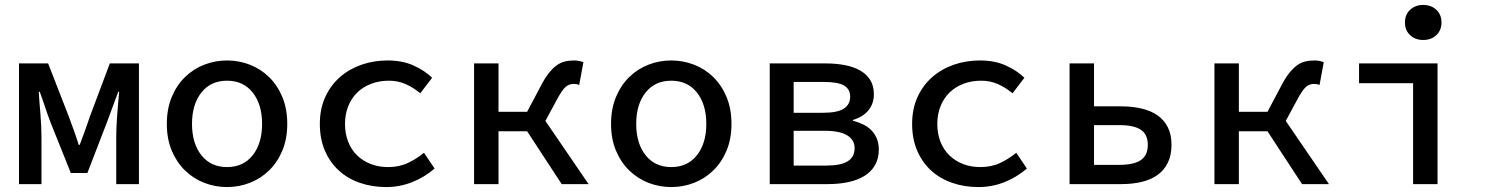

<svg xmlns="http://www.w3.org/2000/svg" viewBox="-20 -746 6040 778"><path d="M57 0V-489H175L258 -276Q269 -246 279.5 -217Q290 -188 299 -159H303Q314 -188 324.5 -217Q335 -246 345 -276L425 -489H543V0H451V-194Q451 -211 452 -234Q453 -257 455 -282Q457 -307 459 -331Q461 -355 463 -374H459Q448 -345 436.5 -313Q425 -281 414 -252L334 -45H267L184 -252Q173 -281 162.5 -313Q152 -345 141 -374H137Q138 -355 140 -331Q142 -307 144 -282Q146 -257 147 -234Q148 -211 148 -194V0Z M900 12Q852 12 808 -5Q764 -22 730 -55Q696 -88 676 -135.5Q656 -183 656 -244Q656 -305 676 -353Q696 -401 730 -434Q764 -467 808 -484Q852 -501 900 -501Q948 -501 992 -484Q1036 -467 1070 -434Q1104 -401 1124 -353Q1144 -305 1144 -244Q1144 -183 1124 -135.5Q1104 -88 1070 -55Q1036 -22 992 -5Q948 12 900 12ZM900 -69Q966 -69 1004 -117Q1042 -165 1042 -244Q1042 -323 1004 -371Q966 -419 900 -419Q834 -419 796 -371Q758 -323 758 -244Q758 -165 796 -117Q834 -69 900 -69Z M1545 12Q1488 12 1438.5 -5Q1389 -22 1353 -55Q1317 -88 1296.5 -135.5Q1276 -183 1276 -244Q1276 -305 1298 -353Q1320 -401 1358 -434Q1396 -467 1445.5 -484Q1495 -501 1551 -501Q1611 -501 1656 -480.5Q1701 -460 1731 -431L1683 -368Q1654 -392 1623 -405.5Q1592 -419 1556 -419Q1517 -419 1484 -406.5Q1451 -394 1427.5 -371Q1404 -348 1391 -315.5Q1378 -283 1378 -244Q1378 -205 1390.5 -172.5Q1403 -140 1426.5 -117Q1450 -94 1482 -81.5Q1514 -69 1553 -69Q1598 -69 1633.5 -86Q1669 -103 1698 -127L1741 -63Q1699 -27 1649 -7.5Q1599 12 1545 12Z M1901 0V-489H2000V-293H2116L2171 -397Q2187 -428 2202.5 -448Q2218 -468 2234 -480Q2250 -492 2267.5 -496.5Q2285 -501 2307 -501Q2325 -501 2344 -494L2327 -402Q2321 -404 2316.5 -405Q2312 -406 2305 -406Q2286 -406 2272 -394Q2258 -382 2237 -343L2190 -256L2365 0H2256L2116 -214H2000V0Z M2700 12Q2652 12 2608 -5Q2564 -22 2530 -55Q2496 -88 2476 -135.5Q2456 -183 2456 -244Q2456 -305 2476 -353Q2496 -401 2530 -434Q2564 -467 2608 -484Q2652 -501 2700 -501Q2748 -501 2792 -484Q2836 -467 2870 -434Q2904 -401 2924 -353Q2944 -305 2944 -244Q2944 -183 2924 -135.5Q2904 -88 2870 -55Q2836 -22 2792 -5Q2748 12 2700 12ZM2700 -69Q2766 -69 2804 -117Q2842 -165 2842 -244Q2842 -323 2804 -371Q2766 -419 2700 -419Q2634 -419 2596 -371Q2558 -323 2558 -244Q2558 -165 2596 -117Q2634 -69 2700 -69Z M3099 0V-489H3326Q3368 -489 3404 -482Q3440 -475 3466 -460Q3492 -445 3506.5 -421.5Q3521 -398 3521 -364Q3521 -326 3499 -299Q3477 -272 3436 -260V-257Q3458 -251 3477 -242Q3496 -233 3510 -219Q3524 -205 3532.5 -185.5Q3541 -166 3541 -140Q3541 -103 3525.5 -76.5Q3510 -50 3482.5 -33Q3455 -16 3417 -8Q3379 0 3335 0ZM3196 -289H3314Q3374 -289 3399.5 -306Q3425 -323 3425 -354Q3425 -385 3400 -399.5Q3375 -414 3318 -414H3196ZM3196 -75H3327Q3387 -75 3415 -92.5Q3443 -110 3443 -146Q3443 -179 3413 -197.5Q3383 -216 3322 -216H3196Z M3945 12Q3888 12 3838.5 -5Q3789 -22 3753 -55Q3717 -88 3696.5 -135.5Q3676 -183 3676 -244Q3676 -305 3698 -353Q3720 -401 3758 -434Q3796 -467 3845.5 -484Q3895 -501 3951 -501Q4011 -501 4056 -480.5Q4101 -460 4131 -431L4083 -368Q4054 -392 4023 -405.5Q3992 -419 3956 -419Q3917 -419 3884 -406.5Q3851 -394 3827.5 -371Q3804 -348 3791 -315.5Q3778 -283 3778 -244Q3778 -205 3790.5 -172.5Q3803 -140 3826.5 -117Q3850 -94 3882 -81.5Q3914 -69 3953 -69Q3998 -69 4033.5 -86Q4069 -103 4098 -127L4141 -63Q4099 -27 4049 -7.5Q3999 12 3945 12Z M4314 0V-489H4413V-315H4524Q4569 -315 4606.5 -306Q4644 -297 4670.5 -278.5Q4697 -260 4712 -230.5Q4727 -201 4727 -159Q4727 -117 4712 -86.5Q4697 -56 4670.5 -37Q4644 -18 4606.5 -9Q4569 0 4524 0ZM4413 -78H4516Q4575 -78 4603 -97.5Q4631 -117 4631 -159Q4631 -201 4603 -220Q4575 -239 4516 -239H4413Z M4901 0V-489H5000V-293H5116L5171 -397Q5187 -428 5202.5 -448Q5218 -468 5234 -480Q5250 -492 5267.5 -496.5Q5285 -501 5307 -501Q5325 -501 5344 -494L5327 -402Q5321 -404 5316.5 -405Q5312 -406 5305 -406Q5286 -406 5272 -394Q5258 -382 5237 -343L5190 -256L5365 0H5256L5116 -214H5000V0Z M5706 0V-409H5487V-489H5805V0ZM5747 -584Q5715 -584 5694 -603.5Q5673 -623 5673 -655Q5673 -687 5694 -706.5Q5715 -726 5747 -726Q5779 -726 5800 -706.5Q5821 -687 5821 -655Q5821 -623 5800 -603.5Q5779 -584 5747 -584Z"/></svg>

Font: SauceCodePro Nerd Font Mono
Style: Regular
Weight: 500
Monospace: yes
Designer: Paul D. Hunt, Teo Tuominen
Foundry: Adobe Systems Incorporated
Version: Version 2.030;PS 1.000;hotconv 16.6.51;makeotf.lib2.5.65220;